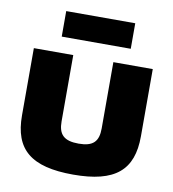

<svg xmlns="http://www.w3.org/2000/svg" viewBox="-79 -751 750 830"><g transform="rotate(10 296.5 -336.5)"><path d="M35 -205C35 -56 111 9 297 9C481 9 557 -56 557 -205V-500H384V-209C384 -152 361 -127 297 -127C232 -127 208 -152 208 -209V-500H35ZM145 -570H448V-682H145Z"/></g></svg>

Font: LT Wave Black
Style: Regular
Weight: 900
Designer: Daniel Lyons
Version: Version 2.5 (Glyphs App)